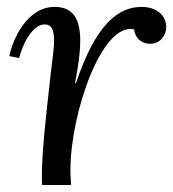

<svg xmlns="http://www.w3.org/2000/svg" viewBox="-20 -531 497 551"><path d="M195.3 -293C219.2 -416 224.1 -511.2 136.7 -511.2C57.1 -511.2 16.1 -417 6.8 -370.1L34.7 -364.3C54.7 -435.1 85.9 -460.9 107.9 -460.9C135.7 -460.9 135.7 -430.2 134.8 -402.8C133.8 -381.8 129.9 -360.8 115.7 -231C102.1 -105 100.1 -60.1 100.1 -25.9C100.1 -15.1 100.1 -8.8 101.1 0H184.1C183.1 -17.1 182.1 -22.9 182.1 -43C182.1 -205.1 272 -467.8 364.7 -446.8C368.2 -420.4 386.7 -405.3 411.1 -405.3C439.5 -405.3 457 -429.2 457 -453.1C457 -488.8 426.8 -511.2 386.7 -511.2C321.8 -511.2 256.3 -465.8 198.2 -293Z"/></svg>

Font: Lora Italic
Style: Regular
Weight: 400
Italic angle: -3°
Designer: Olga Karpushina, Alexei Vanyashin
Foundry: Cyreal
Version: Version 1.011;PS 001.011;hotconv 1.0.70;makeotf.lib2.5.58329